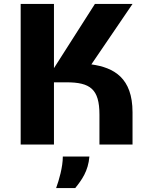

<svg xmlns="http://www.w3.org/2000/svg" viewBox="-20 -734 762 975"><path d="M444 -407 653 -714H462L254 -388V-714H85V0H254V-316H317C438 -316 485 -282 485 -152V0H653V-164C653 -338 559 -391 444 -407ZM265 221H362C395 180 428 135 434 61H299C299 114 280 180 265 221Z"/></svg>

Font: Kathrein 85 Heavy
Style: Regular
Weight: 900
Designer: Lazydogs Typefoundry, based on Open Sans by Ascender Corporation
Foundry: Lazydogs Typefoundry
Version: Version 1.003;PS 001.003;hotconv 1.0.88;makeotf.lib2.5.64775